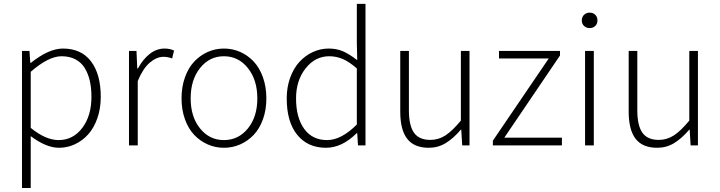

<svg xmlns="http://www.w3.org/2000/svg" viewBox="-20 -739 3660 976"><path d="M91.8 216.8V-480H129.9L133.8 -419.9H137.2Q228.5 -492.2 299.8 -492.2Q393.6 -492.2 442.9 -426.8Q492.2 -361.3 492.2 -247.1Q492.2 -187.5 474.9 -137.9Q457.5 -88.4 428.2 -55.9Q398.9 -23.4 360.6 -5.6Q322.3 12.2 279.8 12.2Q215.3 12.2 136.2 -46.9V216.8ZM136.2 -88.9Q212.4 -26.9 277.8 -26.9Q351.1 -26.9 397.9 -88.4Q444.8 -149.9 444.8 -247.1Q444.8 -292.5 436.3 -329.1Q427.7 -365.7 410.2 -394Q392.6 -422.4 362.8 -437.7Q333 -453.1 293 -453.1Q226.6 -453.1 136.2 -374Z M635.7 0V-480H673.8L677.7 -391.1H681.2Q706.5 -438 741.2 -465.1Q775.9 -492.2 816.9 -492.2Q843.8 -492.2 864.7 -481.9L855 -441.9Q832 -450.2 811 -450.2Q775.9 -450.2 741.2 -420.4Q706.5 -390.6 680.2 -327.1V0Z M902.8 -238.8Q902.8 -297.4 920.2 -345.9Q937.5 -394.5 967.3 -426Q997.1 -457.5 1035.9 -474.9Q1074.7 -492.2 1118.2 -492.2Q1162.1 -492.2 1200.9 -475.1Q1239.7 -458 1269.5 -426.3Q1299.3 -394.5 1316.7 -345.9Q1334 -297.4 1334 -238.8Q1334 -180.7 1316.7 -132.6Q1299.3 -84.5 1269.5 -53.2Q1239.7 -22 1200.9 -4.9Q1162.1 12.2 1118.2 12.2Q1074.7 12.2 1035.9 -4.9Q997.1 -22 967.3 -53.2Q937.5 -84.5 920.2 -132.6Q902.8 -180.7 902.8 -238.8ZM949.2 -238.8Q949.2 -145 997.1 -85.9Q1044.9 -26.9 1118.2 -26.9Q1191.9 -26.9 1240 -85.9Q1288.1 -145 1288.1 -238.8Q1288.1 -333 1240 -393.1Q1191.9 -453.1 1118.2 -453.1Q1044.9 -453.1 997.1 -393.3Q949.2 -333.5 949.2 -238.8Z M1437.5 -238.8Q1437.5 -295.4 1454.8 -343.5Q1472.2 -391.6 1501.5 -423.8Q1530.8 -456.1 1569.6 -474.1Q1608.4 -492.2 1650.9 -492.2Q1691.9 -492.2 1724.1 -478Q1756.3 -463.9 1795.9 -433.1L1793.9 -521V-719.2H1837.9V0H1799.8L1795.9 -62H1793Q1718.8 12.2 1636.7 12.2Q1544.4 12.2 1491 -53.5Q1437.5 -119.1 1437.5 -238.8ZM1484.9 -238.8Q1484.9 -141.6 1526.1 -84.2Q1567.4 -26.9 1642.6 -26.9Q1714.8 -26.9 1793.9 -106V-391.1Q1756.3 -424.3 1723.1 -438.7Q1689.9 -453.1 1653.8 -453.1Q1582 -453.1 1533.4 -391.4Q1484.9 -329.6 1484.9 -238.8Z M2014.6 -171.9V-480H2058.6V-178.2Q2058.6 -100.6 2084.5 -64.2Q2110.4 -27.8 2167.5 -27.8Q2209 -27.8 2244.1 -50.5Q2279.3 -73.2 2322.8 -126V-480H2366.7V0H2329.6L2324.7 -80.1H2322.8Q2284.7 -35.2 2245.6 -11.5Q2206.5 12.2 2159.7 12.2Q2085.4 12.2 2050 -33.2Q2014.6 -78.6 2014.6 -171.9Z M2485.4 0V-23.9L2769.5 -441.9H2516.6V-480H2826.7V-457L2543.5 -39.1H2836.4V0Z M2937.5 -634.8Q2937.5 -652.8 2949 -663.8Q2960.4 -674.8 2977.5 -674.8Q2994.6 -674.8 3005.9 -663.8Q3017.1 -652.8 3017.1 -634.8Q3017.1 -617.7 3005.6 -606.9Q2994.1 -596.2 2977.5 -596.2Q2960.9 -596.2 2949.2 -606.9Q2937.5 -617.7 2937.5 -634.8ZM2954.1 0V-480H2998.5V0Z M3175.8 -171.9V-480H3219.7V-178.2Q3219.7 -100.6 3245.6 -64.2Q3271.5 -27.8 3328.6 -27.8Q3370.1 -27.8 3405.3 -50.5Q3440.4 -73.2 3483.9 -126V-480H3527.8V0H3490.7L3485.8 -80.1H3483.9Q3445.8 -35.2 3406.7 -11.5Q3367.7 12.2 3320.8 12.2Q3246.6 12.2 3211.2 -33.2Q3175.8 -78.6 3175.8 -171.9Z"/></svg>

Font: Source Sans Pro Light
Style: Regular
Weight: 300
Designer: Paul D. Hunt
Foundry: Adobe Systems Incorporated
Version: Version 2.020;PS 2.0;hotconv 1.0.86;makeotf.lib2.5.63406